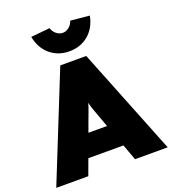

<svg xmlns="http://www.w3.org/2000/svg" viewBox="-184 -1060 1058 1182"><g transform="rotate(-20 345.0 -469.0)"><path d="M-20 0 261 -700H431L710 0H496L458 -104H228L190 0ZM302 -306 282 -251H404L384 -306Q369 -346 360 -371.5Q351 -397 344 -424Q336 -397 326.5 -371.5Q317 -346 302 -306ZM345 -762Q272 -762 220 -805.5Q168 -849 153 -926L277 -938Q286 -912 305 -897.5Q324 -883 345 -883Q366 -883 385 -897.5Q404 -912 413 -938L537 -926Q522 -849 470 -805.5Q418 -762 345 -762Z"/></g></svg>

Font: Lexend Black
Style: Regular
Weight: 900
Designer: Bonnie Shaver-Troup, Thomas Jockin
Foundry: Lexend
Version: Version 1.007; ttfautohint (v1.8.3)